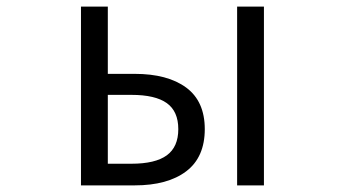

<svg xmlns="http://www.w3.org/2000/svg" viewBox="-20 -560 1040 580"><path d="M224.6 0V-540H305.7V-336.9H386.7Q486.3 -336.9 542.5 -295.4Q598.6 -253.9 598.6 -169.9Q598.6 -85 542.5 -42.5Q486.3 0 386.7 0ZM305.7 -65.4H377Q449.2 -65.4 483.9 -90.8Q518.6 -116.2 518.6 -169.9Q518.6 -223.6 483.9 -248.5Q449.2 -273.4 377 -273.4H305.7ZM696.3 0V-540H777.3V0Z"/></svg>

Font: GenEi Gothic M SemiLight
Style: Regular
Weight: 350
Designer: o_tamon (Modified); [Source Han Sans]
Ryoko NISHIZUKA  (kana & ideographs); Paul D. Hunt (Latin, Greek & Cyrillic); Wenl
Version: Version 1.1a;Original Version 1.004